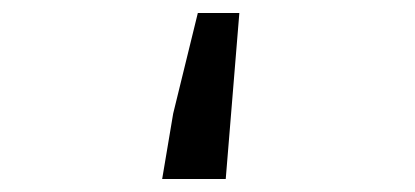

<svg xmlns="http://www.w3.org/2000/svg" viewBox="-20 -276 640 296"><path d="M230 0 247 -101 285 -256H349L328 0Z"/></svg>

Font: Source Code Pro Medium
Style: Regular
Weight: 500
Monospace: yes
Designer: Paul D. Hunt, Teo Tuominen
Foundry: Adobe Systems Incorporated
Version: Version 2.030;PS 1.000;hotconv 16.6.51;makeotf.lib2.5.65220